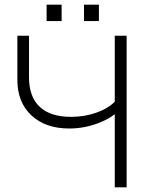

<svg xmlns="http://www.w3.org/2000/svg" viewBox="-20 -804 618 824"><path d="M340.5 -784V-713.5H404.5V-784ZM180 -784V-713.5H244.5V-784ZM104.5 -472V-650.5H54.5V-461.5Q54.5 -365 114.8 -308.8Q175 -252.5 277.5 -252.5Q341.5 -252.5 402.5 -275.8Q463.5 -299 496 -336L472.5 -367.5Q443 -337.5 392.2 -320Q341.5 -302.5 285 -302.5Q196 -302.5 150.2 -345.8Q104.5 -389 104.5 -472ZM523.5 0V-650.5H472.5V0Z"/></svg>

Font: Overused Grotesk Light
Style: Regular
Weight: 300
Designer: RandomMaerks
Version: Version 0.005